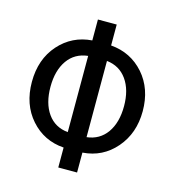

<svg xmlns="http://www.w3.org/2000/svg" viewBox="-106 -801 813 891"><g transform="rotate(15 300.0 -355.5)"><path d="M345.2 -536.1V-169.9Q406.7 -176.8 441.4 -225.6Q476.1 -274.9 476.1 -353.5Q476.1 -431.6 441.4 -480.5Q406.7 -529.3 345.2 -536.1ZM254.9 -169.9V-536.1Q192.4 -529.3 157.7 -480.5Q123 -431.2 123 -352.5Q123 -273.4 157.7 -224.6Q192.4 -175.8 254.9 -169.9ZM345.2 -95.7V0H254.9V-95.7Q158.7 -102.5 96.2 -173.3Q33.7 -244.1 33.7 -352.5Q33.7 -461.4 96.7 -532.7Q159.7 -603.5 254.9 -610.4V-710.9H345.2V-610.4Q441.4 -602.5 503.9 -531.7Q565.9 -460.9 565.9 -353.5Q565.9 -247.1 503.4 -174.8Q440.9 -102.5 345.2 -95.7Z"/></g></svg>

Font: RobotoMono-Regular
Style: Regular
Weight: 400
Designer: Google
Version: Version 2.000985; 2015; ttfautohint (v1.3)